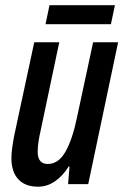

<svg xmlns="http://www.w3.org/2000/svg" viewBox="-20 -701 470 731"><path d="M125 9.8Q75.7 9.8 49.6 -18.6Q23.4 -46.9 23.4 -99.6Q23.4 -117.7 26.9 -141.6Q30.3 -165.5 34.7 -187.5L110.4 -540H205.6L135.3 -206.5Q129.9 -183.6 126.7 -162.4Q123.5 -141.1 123.5 -123Q123.5 -76.7 162.1 -76.7Q202.6 -76.7 229.2 -123.5Q255.9 -170.4 272.9 -252.9L334.5 -540H429.7L315.9 0H239.3L244.6 -67.4H241.7Q218.8 -30.8 189 -10.5Q159.2 9.8 125 9.8ZM153.3 -608.9 168.5 -681.2H417.5L402.3 -608.9Z"/></svg>

Font: Open Sans Condensed SemiBold
Style: Italic
Weight: 600
Width: 3
Italic angle: -12°
Designer: Monotype Design Team
Foundry: Monotype Imaging Inc.
Version: Version 3.000; ttfautohint (v1.8.4)